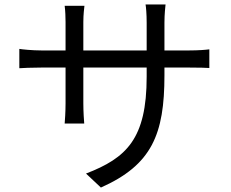

<svg xmlns="http://www.w3.org/2000/svg" viewBox="-20 -798 1040 864"><path d="M67 -578V-491C79 -492 124 -494 167 -494H275V-333C275 -295 272 -252 271 -242H359C358 -252 355 -296 355 -333V-494H640V-453C640 -173 549 -87 367 -17L434 46C663 -56 720 -193 720 -459V-494H830C874 -494 911 -493 922 -492V-576C908 -574 874 -571 830 -571H720V-696C720 -735 724 -768 725 -778H635C637 -768 640 -735 640 -696V-571H355V-699C355 -734 359 -762 360 -772H271C274 -749 275 -720 275 -699V-571H167C125 -571 76 -576 67 -578Z"/></svg>

Font: Noto Sans HK
Style: Regular
Weight: 400
Designer: Ryoko NISHIZUKA 西塚涼子 (kana, bopomofo & ideographs); Paul D. Hunt (Latin, Greek & Cyrillic); Sandoll Communications 산돌커뮤니
Foundry: Adobe
Version: Version 2.004;hotconv 1.0.118;makeotfexe 2.5.65603